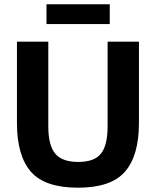

<svg xmlns="http://www.w3.org/2000/svg" viewBox="-20 -862 726 894"><path d="M343.4 12Q188.6 12 123.8 -62.5Q58.9 -137.1 58.9 -289.6V-668H204.9V-273.6Q204.9 -185.2 237.1 -146.6Q269.3 -108 344.2 -108Q419.1 -108 450 -146.6Q481 -185.2 481 -273.6V-668H627V-289.6Q627 -137.1 561.8 -62.5Q496.7 12 343.4 12ZM196.4 -749.8V-842H491.1V-749.8Z"/></svg>

Font: Atkinson Hyperlegible Next
Style: Regular
Weight: 400
Designer: Elliott Scott, Megan Eiswerth, Linus Boman, Theodore Petrosky, Letters from Sweden
Foundry: Applied Design Works, Letters from Sweden
Version: Version 2.001